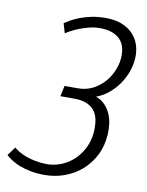

<svg xmlns="http://www.w3.org/2000/svg" viewBox="-92 -781 649 850"><g transform="rotate(10 232.5 -355.5)"><path d="M168 10.3Q132.8 10.3 105 4.9Q77.1 -0.5 55.4 -8.8Q33.7 -17.1 17.8 -27.6Q2 -38.1 -9.3 -47.9L19.5 -86.9Q28.3 -78.6 42.7 -70.1Q57.1 -61.5 76.4 -54.7Q95.7 -47.9 119.6 -43.2Q143.6 -38.6 171.4 -38.6Q205.1 -39.1 237.3 -52.7Q269.5 -66.4 294.7 -91.8Q319.8 -117.2 335.2 -152.8Q350.6 -188.5 350.6 -232.4Q350.6 -256.3 345.5 -276.9Q340.3 -297.4 327.6 -312.5Q314.9 -327.6 293.2 -336.4Q271.5 -345.2 238.3 -345.2H176.3L186.5 -393.1H247.1Q284.2 -393.1 314.7 -409.2Q345.2 -425.3 366.7 -450.7Q388.2 -476.1 400.1 -507.6Q412.1 -539.1 412.1 -569.8Q412.1 -591.8 406 -610.6Q399.9 -629.4 386 -643.1Q372.1 -656.7 349.9 -664.6Q327.6 -672.4 295.9 -672.4Q272 -672.4 248.8 -666.5Q225.6 -660.6 205.8 -652.8Q186 -645 170.7 -636.7Q155.3 -628.4 147 -622.6L134.3 -666Q143.6 -672.4 159.9 -681.9Q176.3 -691.4 199 -700.2Q221.7 -709 250.7 -715.1Q279.8 -721.2 314.5 -721.2Q357.4 -721.2 387.7 -708.7Q418 -696.3 437 -676.3Q456.1 -656.2 464.8 -630.9Q473.6 -605.5 473.6 -579.6Q473.6 -545.4 462.4 -512.2Q451.2 -479 431.9 -450.9Q412.6 -422.9 387 -401.9Q361.3 -380.9 332 -370.6Q355.5 -362.3 371.6 -345.9Q387.7 -329.6 397.2 -308.8Q406.7 -288.1 410.2 -264.2Q413.6 -240.2 412.1 -216.3Q409.2 -163.1 387.9 -121.1Q366.7 -79.1 333 -49.8Q299.3 -20.5 256.6 -5.1Q213.9 10.3 168 10.3Z"/></g></svg>

Font: Ufes Sans Light
Style: Italic
Weight: 200
Designer: Ricardo Esteves & Thais Bronze
Foundry: ProDesignUfes - Ricardo Esteves, Thais Bronze
Version: Version 2.0